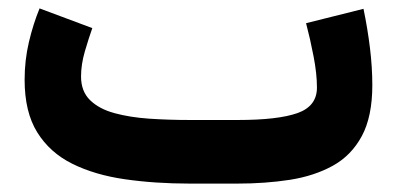

<svg xmlns="http://www.w3.org/2000/svg" viewBox="-20 -437 944 457"><path d="M544.9 0H432.1Q349.1 0 277.6 -10.3Q206.1 -20.5 152.3 -47.1Q98.6 -73.7 68.6 -122.1Q38.6 -170.4 38.6 -247.1Q38.6 -293.5 48.8 -336.9Q59.1 -380.4 74.2 -417L199.7 -370.1Q191.4 -346.7 182.1 -315.2Q172.9 -283.7 172.9 -254.9Q172.9 -219.7 194.3 -198.7Q215.8 -177.7 252.4 -167.7Q289.1 -157.7 335.4 -154.5Q381.8 -151.4 432.1 -151.4H546.4Q641.1 -151.4 687.7 -167.7Q734.4 -184.1 734.4 -228.5Q734.4 -261.7 726.3 -303.2Q718.3 -344.7 708.5 -381.8L845.2 -416Q855 -368.7 860.6 -322.8Q866.2 -276.9 866.2 -234.4Q866.2 -159.7 841.3 -113.3Q816.4 -66.9 772.2 -42.5Q728 -18.1 669.9 -9Q611.8 0 544.9 0Z"/></svg>

Font: Vazirmatn UI FD Black
Style: Regular
Weight: 900
Designer: Saber Rastikerdar
Foundry: Saber Rastikerdar
Version: Version 33.003